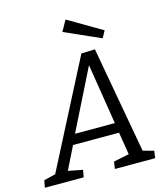

<svg xmlns="http://www.w3.org/2000/svg" viewBox="-166 -1012 971 1113"><g transform="rotate(-15 319.0 -455.5)"><path d="M205 -43 197 0H-36L-28 -43L42 -60L370 -697L452 -700L567 -61L632 -43L626 0H384L391 -43L484 -62L462 -197H186L118 -60ZM214 -257H453L395 -620ZM512 -750 296 -846 332 -911 535 -792Z"/></g></svg>

Font: Bitter
Style: Italic
Weight: 400
Italic angle: -9°
Designer: Sol Matas, and Bitter project Authors
Foundry: Sol Matas
Version: Version 2.001